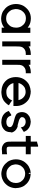

<svg xmlns="http://www.w3.org/2000/svg" viewBox="1320 -1998 688 3369"><g transform="rotate(90 1664.5 -313.0)"><path d="M464.8 -458V-470.7V-483.4V-501H483.4H486.3H490.2H493.2H495.1H502H509.8H515.6H521.5H529.3H537.1H555.7V2H537.1H535.2H531.2H521.5H511.7H505.9H500H492.2H483.4H464.8V-15.6V-17.6V-21.5V-42V-44.9Q444.3 -26.4 421.9 -15.6Q404.3 -7.8 386.7 -1Q359.4 7.8 334.5 9.8Q309.6 11.7 306.2 11.7Q302.7 11.7 302.7 11.7H301.8Q227.5 7.8 175.8 -22.5Q148.4 -41 127.4 -60.5Q106.4 -80.1 88.9 -106.4Q51.8 -168.9 49.8 -243.2V-244.1V-250Q49.8 -319.3 82 -379.9Q98.6 -407.2 119.1 -428.7Q165 -480.5 230.5 -500Q264.6 -509.8 302.7 -509.8H303.7Q379.9 -507.8 428.7 -478.5Q444.3 -470.7 458 -459Q462.9 -455.1 464.8 -454.1ZM138.7 -250Q138.7 -249 138.7 -244.1V-242.2V-236.3Q140.6 -216.8 146.5 -196.3Q150.4 -177.7 159.2 -161.1Q183.6 -121.1 218.8 -97.7Q246.1 -82 270 -79.1Q293.9 -76.2 302.7 -76.2Q327.1 -76.2 349.6 -82Q371.1 -87.9 392.6 -103.5Q421.9 -124 445.3 -161.1Q464.8 -203.1 464.8 -250.5Q464.8 -297.9 444.3 -338.9Q432.6 -357.4 418 -373.5Q403.3 -389.6 384.8 -401.4Q358.4 -417 335 -419.9Q311.5 -422.9 302.7 -422.9Q277.3 -422.9 254.9 -417Q212.9 -404.3 183.6 -370.1Q169.9 -355.5 159.2 -337.9Q152.3 -323.2 145.5 -299.3Q138.7 -275.4 138.7 -250Z M793.9 -248V-206.1V-164.1V-124V-85V-55.7V-27.3V-7.8H776.4H774.4H770.5H760.7H751H745.1H739.3H732.4H723.6H706.1V-502H723.6H726.6H730.5H739.3H749H754.9H760.7H768.6H776.4H793.9V-483.4V-481.4V-477.5V-469.7Q812.5 -483.4 836.9 -494.1Q858.4 -501 881.8 -504.9Q903.3 -508.8 924.8 -508.8H943.4V-490.2V-487.3V-483.4V-473.6V-464.8V-459V-453.1V-446.3V-438.5V-420.9H924.8H921.9H918Q899.4 -420.9 882.8 -417Q851.6 -409.2 830.1 -387.7Q820.3 -377.9 812.5 -367.2Q797.9 -341.8 795.9 -313.5V-312.5Q793.9 -280.3 793.9 -248Z M1116.2 -248V-206.1V-164.1V-124V-85V-55.7V-27.3V-7.8H1098.6H1096.7H1092.8H1083H1073.2H1067.4H1061.5H1054.7H1045.9H1028.3V-502H1045.9H1048.8H1052.7H1061.5H1071.3H1077.1H1083H1090.8H1098.6H1116.2V-483.4V-481.4V-477.5V-469.7Q1134.8 -483.4 1159.2 -494.1Q1180.7 -501 1204.1 -504.9Q1225.6 -508.8 1247.1 -508.8H1265.6V-490.2V-487.3V-483.4V-473.6V-464.8V-459V-453.1V-446.3V-438.5V-420.9H1247.1H1244.1H1240.2Q1221.7 -420.9 1205.1 -417Q1173.8 -409.2 1152.3 -387.7Q1142.6 -377.9 1134.8 -367.2Q1120.1 -341.8 1118.2 -313.5V-312.5Q1116.2 -280.3 1116.2 -248Z M1839.8 -236.3V-233.4V-228.5V-222.7V-204.1H1437.5Q1445.3 -172.9 1457 -155.3Q1476.6 -123 1509.8 -102.5Q1544.9 -81.1 1571.3 -80.1Q1596.7 -80.1 1605.5 -80.1Q1614.3 -80.1 1628.9 -82.5Q1643.6 -85 1660.2 -89.8Q1669.9 -94.7 1679.7 -100.6Q1689.5 -108.4 1699.2 -116.2Q1718.8 -134.8 1731.4 -159.2L1745.1 -183.6L1761.7 -166Q1764.6 -165 1766.6 -163.1Q1770.5 -160.2 1774.4 -157.2Q1787.1 -149.4 1790.5 -147Q1793.9 -144.5 1795.9 -142.6L1801.8 -140.6L1803.7 -139.6Q1807.6 -136.7 1809.6 -134.8L1827.1 -126Q1816.4 -106.4 1814.9 -104.5Q1813.5 -102.5 1812.5 -100.6Q1799.8 -83 1785.2 -68.4Q1769.5 -50.8 1751 -37.1Q1718.8 -16.6 1681.6 -3.9Q1652.3 2.9 1630.9 4.9Q1609.4 7.8 1594.7 7.8H1593.8Q1557.6 4.9 1525.4 0Q1492.2 -7.8 1459 -22.5L1458 -23.4Q1431.6 -39.1 1408.2 -59.6Q1386.7 -80.1 1369.1 -105.5L1368.2 -106.4Q1333 -168.9 1332 -243.2V-246.1Q1332 -318.4 1364.3 -378.9Q1379.9 -405.3 1401.4 -428.2Q1422.9 -451.2 1450.2 -469.7Q1471.7 -482.4 1491.2 -488.3Q1510.7 -496.1 1528.3 -500Q1561.5 -506.8 1582 -507.8H1590.8Q1598.6 -507.8 1605.5 -505.9H1616.2H1618.2Q1646.5 -502 1671.9 -494.1Q1699.2 -485.4 1721.7 -472.7Q1773.4 -439.5 1807.6 -380.9Q1824.2 -351.6 1833 -312.5Q1839.8 -284.2 1839.8 -253.9Q1839.8 -246.1 1839.8 -239.3ZM1436.5 -293H1736.3Q1729.5 -324.2 1712.9 -351.6Q1696.3 -377 1665 -398.4Q1634.8 -415 1613.3 -417Q1599.6 -418 1596.7 -418Q1593.8 -418 1592.3 -418Q1590.8 -418 1589.8 -418Q1567.4 -418 1546.9 -412.1Q1526.4 -408.2 1506.8 -395.5Q1493.2 -386.7 1480.5 -373Q1467.8 -359.4 1458 -344.7Q1449.2 -330.1 1442.4 -315.4Q1439.5 -303.7 1436.5 -293Z M2116.2 -418.9Q2091.8 -418.9 2071.3 -410.2Q2051.8 -398.4 2043.9 -387.7Q2040 -380.9 2037.1 -372.1Q2035.2 -359.4 2035.2 -356.4V-352.5V-349.6Q2035.2 -344.7 2037.1 -341.8Q2043 -328.1 2053.7 -321.3Q2063.5 -315.4 2072.3 -309.6Q2097.7 -297.9 2126 -292Q2155.3 -285.2 2185.5 -275.4V-282.2Q2210 -274.4 2218.8 -270.5Q2241.2 -260.7 2261.2 -244.1Q2281.2 -227.5 2293.9 -202.1L2294.9 -201.2L2299.8 -189.5V-188.5L2300.8 -186.5L2304.7 -173.8Q2297.9 -157.2 2297.9 -143.1Q2297.9 -128.9 2294.9 -115.2Q2289.1 -86.9 2273.4 -61.5Q2260.7 -44.9 2245.1 -32.2Q2229.5 -19.5 2210 -9.8Q2177.7 3.9 2149.4 5.9Q2124 8.8 2120.1 8.8L2119.1 7.8Q2092.8 6.8 2076.2 3.9Q2032.2 -3.9 2003.9 -21.5Q1987.3 -31.2 1975.6 -43Q1946.3 -69.3 1931.6 -108.4L1926.8 -120.1L1935.5 -128.9Q1938.5 -131.8 1944.3 -133.8L1965.8 -148.4Q1970.7 -151.4 1979.5 -157.2Q1983.4 -160.2 1990.2 -165H1995.1H1996.1H2007.8L2012.7 -150.4Q2021.5 -123 2036.1 -110.4Q2043 -104.5 2051.8 -97.7Q2058.6 -92.8 2067.4 -88.9Q2088.9 -82 2104.5 -80.1H2108.4H2112.3H2117.2H2120.1Q2133.8 -80.1 2146.5 -82Q2158.2 -85 2170.9 -88.9Q2190.4 -97.7 2199.2 -110.4Q2208 -122.1 2210 -139.6Q2210 -139.6 2210 -140.6Q2210 -156.2 2202.1 -168Q2197.3 -174.8 2190.4 -178.7Q2170.9 -194.3 2133.8 -204.1Q2115.2 -209 2095.7 -214.8Q2067.4 -221.7 2058.6 -224.6Q2049.8 -227.5 2041 -229.5Q2031.2 -232.4 2023.4 -236.3Q1999 -245.1 1985.4 -255.9Q1982.4 -258.8 1979.5 -260.7H1977.5Q1967.8 -273.4 1964.8 -280.3Q1958 -292 1955.6 -297.9Q1953.1 -303.7 1953.1 -309.6Q1946.3 -326.2 1946.3 -353.5Q1946.3 -398.4 1970.7 -436.5Q1981.4 -452.1 1997.1 -464.8Q2024.4 -491.2 2062.5 -500Q2080.1 -503.9 2100.6 -505.9H2101.6Q2102.5 -506.8 2108.4 -507.8H2110.4H2116.2H2117.2Q2159.2 -504.9 2190.4 -494.1Q2222.7 -481.4 2245.1 -459Q2259.8 -447.3 2269.5 -432.6Q2279.3 -418.9 2287.1 -402.3L2293.9 -385.7L2279.3 -377H2278.3V-376L2276.4 -375L2268.6 -369.1L2267.6 -368.2Q2262.7 -366.2 2259.8 -364.3Q2252 -359.4 2246.1 -356.4Q2243.2 -353.5 2240.7 -352.1Q2238.3 -350.6 2236.3 -349.6L2216.8 -333Q2208 -361.3 2206.1 -365.2Q2201.2 -375 2197.3 -382.8Q2190.4 -389.6 2184.6 -395.5Q2172.9 -404.3 2157.2 -412.1Q2138.7 -418 2126 -418.9Z M2534.2 -636.7H2535.2H2552.7V-616.2V-612.3V-607.4V-579.1V-550.8V-531.2V-510.7V-507.8H2560.5H2586.9H2608.4H2628.9H2648.4H2667H2686.5V-490.2V-488.3V-484.4V-475.6V-465.8V-460V-455.1V-446.3V-438.5V-420.9H2667H2664.1H2661.1H2651.4H2641.6H2620.1H2599.6H2578.1H2557.6H2552.7V-138.7Q2552.7 -128.9 2553.7 -120.1Q2555.7 -111.3 2557.6 -103.5Q2559.6 -100.6 2561.5 -96.7Q2563.5 -94.7 2564.5 -92.8Q2574.2 -86.9 2586.9 -86.4Q2599.6 -85.9 2613.3 -85.9Q2620.1 -85.9 2626 -86.4Q2631.8 -86.9 2637.7 -86.9H2639.6Q2644.5 -86.9 2650.9 -87.9Q2657.2 -88.9 2686.5 -92.8V-73.2V-68.4V-66.4V-57.6V-48.8V-41V-36.1V-30.3V-23.4V-4.9H2670.9Q2668 -4.9 2664.1 -4.9Q2637.7 -2 2612.3 -2Q2605.5 0 2604.5 0Q2603.5 0 2603.5 0Q2579.1 0 2554.7 -5.9Q2537.1 -11.7 2522.5 -20.5Q2507.8 -29.3 2494.1 -43Q2466.8 -77.1 2465.8 -121.1Q2463.9 -156.2 2463.9 -192.4V-420.9H2445.3H2429.7H2415H2399.4H2384.8H2365.2Q2363.3 -148.4 2365.2 -441.4Q2363.3 -153.3 2365.2 -454.1Q2363.3 -154.3 2365.2 -468.8Q2363.3 -156.2 2365.2 -482.4Q2363.3 -163.1 2365.2 -507.8H2384.8H2387.7H2390.6H2414.1H2435.5H2451.2H2463.9V-510.7V-533.2V-550.8V-568.4V-584V-599.6V-619.1H2475.6L2476.6 -621.1H2483.4Q2495.1 -624 2499 -626Q2503.9 -627.9 2511.7 -629.9Q2516.6 -631.8 2521.5 -632.8Q2526.4 -634.8 2532.2 -636.7Z M3157.2 -27.3Q3114.3 -2.9 3078.1 2.9Q3042 8.8 3031.2 8.8Q3020.5 8.8 3014.6 6.8H3002.9H3001Q2972.7 2.9 2948.2 -4.9Q2892.6 -23.4 2853.5 -62.5Q2833 -83 2814.5 -107.4Q2777.3 -168.9 2775.4 -242.2V-243.2V-250Q2775.4 -318.4 2807.6 -377.9Q2824.2 -406.2 2847.7 -429.7Q2869.1 -454.1 2898.4 -471.7Q2949.2 -501 2991.2 -503.9Q3023.4 -506.8 3025.4 -506.8L3008.8 -487.3L3028.3 -466.8L3029.3 -506.8Q3062.5 -504.9 3092.8 -498Q3123 -490.2 3154.3 -472.7Q3183.6 -455.1 3203.1 -435.5Q3222.7 -416 3241.2 -390.6Q3278.3 -327.1 3279.3 -253.9Q3280.3 -249 3281.2 -244.1Q3279.3 -176.8 3247.1 -118.2Q3229.5 -88.9 3208 -67.4Q3185.5 -43.9 3157.2 -27.3ZM2864.3 -245.1Q2864.3 -244.1 2864.3 -241.2V-238.3V-232.4Q2866.2 -213.9 2872.1 -195.3Q2876 -177.7 2884.8 -162.1Q2909.2 -124 2944.3 -102.5Q2971.7 -86.9 2995.6 -84Q3019.5 -81.1 3028.3 -81.1Q3052.7 -81.1 3075.2 -85.9Q3096.7 -92.8 3118.2 -105.5Q3147.5 -126 3170.9 -162.1Q3190.4 -201.2 3190.4 -246.6Q3190.4 -292 3169.9 -330.1Q3158.2 -347.7 3143.6 -362.8Q3128.9 -377.9 3110.4 -388.7Q3084 -403.3 3060.5 -406.7Q3037.1 -410.2 3028.3 -410.2Q3002.9 -410.2 2980.5 -403.3Q2938.5 -392.6 2909.2 -359.4Q2895.5 -345.7 2884.8 -329.1Q2877.9 -314.5 2871.1 -292Q2864.3 -269.5 2864.3 -245.1Z"/></g></svg>

Font: LeFont
Style: Default
Weight: 400
Designer: Leryon MEDIA
Version: Version 1.0